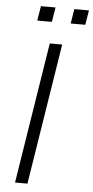

<svg xmlns="http://www.w3.org/2000/svg" viewBox="-60 -921 464 956"><g transform="rotate(5 172.5 -443.0)"><path d="M53 0 165 -705H227L115 0ZM260 -813 272 -886H345L333 -813ZM93 -813 105 -886H178L166 -813Z"/></g></svg>

Font: Nunito Sans Light
Style: Italic
Weight: 300
Italic angle: -9°
Designer: Vernon Adams
Foundry: Vernon Adams
Version: Version 3.006; ttfautohint (v1.8.3)